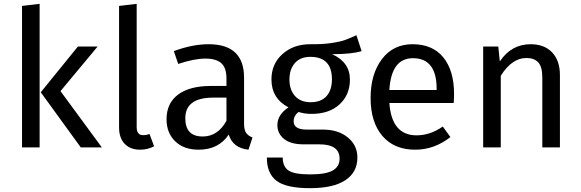

<svg xmlns="http://www.w3.org/2000/svg" viewBox="-20 -770 3035 1003"><path d="M187 -750V0H95V-739ZM490 -527 296 -294 512 0H402L193 -288L387 -527Z M712 12Q661 12 631.5 -18.5Q602 -49 602 -104V-739L694 -750V-106Q694 -64 727 -64Q746 -64 761 -70L785 -6Q752 12 712 12Z M1255 -123Q1255 -91 1266 -75.5Q1277 -60 1299 -52L1278 12Q1196 3 1175 -67Q1122 12 1018 12Q940 12 895 -32Q850 -76 850 -147Q850 -231 910.5 -276Q971 -321 1082 -321H1163V-360Q1163 -416 1136 -440Q1109 -464 1053 -464Q995 -464 911 -436L888 -503Q985 -539 1070 -539Q1255 -539 1255 -364ZM1039 -57Q1118 -57 1163 -139V-260H1094Q948 -260 948 -152Q948 -57 1039 -57Z M1842 -586 1869 -503Q1819 -487 1715 -487Q1808 -445 1808 -354Q1808 -275 1754 -225Q1700 -175 1607 -175Q1571 -175 1540 -185Q1514 -166 1514 -136Q1514 -93 1583 -93H1667Q1747 -93 1797 -52Q1847 -11 1847 53Q1847 130 1784 171.5Q1721 213 1600 213Q1475 213 1424.5 174.5Q1374 136 1374 53H1457Q1457 100 1487 120.5Q1517 141 1600 141Q1683 141 1718.5 120.5Q1754 100 1754 59Q1754 -16 1648 -16H1565Q1498 -16 1463.5 -44.5Q1429 -73 1429 -116Q1429 -171 1487 -209Q1398 -256 1398 -355Q1398 -436 1455.5 -487.5Q1513 -539 1601 -539Q1663 -538 1710 -545Q1757 -552 1779.5 -560Q1802 -568 1842 -586ZM1601 -473Q1549 -473 1520.5 -440.5Q1492 -408 1492 -355Q1492 -301 1521 -268.5Q1550 -236 1603 -236Q1657 -236 1685.5 -267.5Q1714 -299 1714 -356Q1714 -473 1601 -473Z M2352 -279Q2352 -256 2350 -232H2014Q2026 -63 2156 -63Q2227 -63 2293 -109L2333 -54Q2249 12 2149 12Q2039 12 1977.5 -60Q1916 -132 1916 -258Q1916 -383 1975 -461Q2034 -539 2135 -539Q2240 -539 2296 -470Q2352 -401 2352 -279ZM2261 -300V-306Q2261 -466 2137 -466Q2024 -466 2014 -300Z M2752 -539Q2824 -539 2864.5 -496Q2905 -453 2905 -378V0H2813V-365Q2813 -421 2792 -444Q2771 -467 2730 -467Q2654 -467 2596 -374V0H2504V-527H2583L2591 -449Q2651 -539 2752 -539Z"/></svg>

Font: Fira Sans
Style: Regular
Weight: 400
Designer: Carrois Corporate & Edenspiekermann AG
Foundry: Carrois Corporate GbR & Edenspiekermann AG
Version: Version 4.106;PS 004.106;hotconv 1.0.70;makeotf.lib2.5.58329